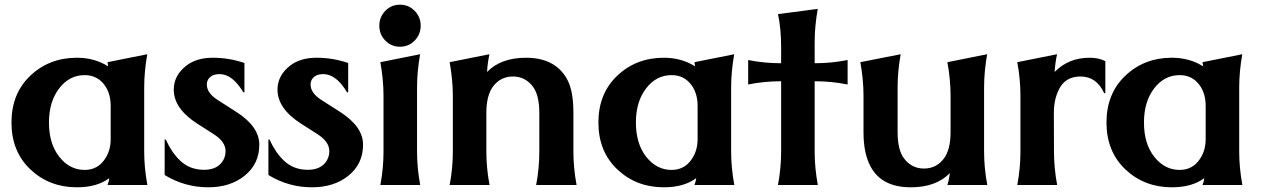

<svg xmlns="http://www.w3.org/2000/svg" viewBox="-20 -795 5423 825"><path d="M613.3 0H441.9Q447.8 -13.7 449.7 -29.8Q397.5 9.8 310.5 9.8Q192.4 9.8 111.3 -66.4Q29.3 -143.6 29.3 -268.6Q29.3 -393.6 111.3 -470.7Q192.4 -546.9 310.5 -546.9Q386.2 -546.9 444.8 -509.8Q443.4 -518.6 441.9 -527.8L612.8 -562Q599.6 -487.8 599.6 -419.4V-143.6Q599.6 -73.2 613.3 0ZM343.8 -64.9Q399.9 -64.9 431.2 -112.3Q455.6 -148.4 455.6 -197.3V-339.8Q455.6 -391.6 431.2 -426.8Q399.4 -472.2 343.8 -472.2Q278.3 -472.2 234.9 -416Q190.4 -358.9 190.4 -268.6Q190.4 -177.2 234.9 -121.1Q279.3 -64.9 343.8 -64.9Z M875 9.8Q773.9 9.8 687.5 -43V-195.3H692.4Q717.3 -140.1 753.4 -105.5Q794.9 -65.4 856.4 -65.4Q904.8 -65.4 929.2 -92.8Q949.2 -115.2 949.2 -146Q949.2 -186 897.9 -218.8L829.1 -262.7Q726.6 -328.1 726.6 -409.7Q726.6 -471.2 781.7 -513.7Q825.2 -546.9 894.5 -546.9Q963.9 -546.9 1030.3 -524.4V-398.4H1025.4Q979 -476.6 923.3 -476.6Q899.4 -476.6 885.3 -465.8Q868.7 -453.1 868.7 -432.1Q868.7 -395.5 914.1 -366.2L995.6 -314Q1094.2 -251 1094.2 -173.3Q1094.2 -90.8 1031.2 -40Q969.2 9.8 875 9.8Z M1320.8 9.8Q1219.7 9.8 1133.3 -43V-195.3H1138.2Q1163.1 -140.1 1199.2 -105.5Q1240.7 -65.4 1302.2 -65.4Q1350.6 -65.4 1375 -92.8Q1395 -115.2 1395 -146Q1395 -186 1343.8 -218.8L1274.9 -262.7Q1172.4 -328.1 1172.4 -409.7Q1172.4 -471.2 1227.5 -513.7Q1271 -546.9 1340.3 -546.9Q1409.7 -546.9 1476.1 -524.4V-398.4H1471.2Q1424.8 -476.6 1369.1 -476.6Q1345.2 -476.6 1331.1 -465.8Q1314.5 -453.1 1314.5 -432.1Q1314.5 -395.5 1359.9 -366.2L1441.4 -314Q1540 -251 1540 -173.3Q1540 -90.8 1477.1 -40Q1415 9.8 1320.8 9.8Z M1635.7 -748.5Q1661.6 -774.9 1698.7 -774.9Q1735.8 -774.9 1761.7 -748.5Q1787.6 -722.2 1787.6 -684.6Q1787.6 -647 1761.7 -620.6Q1735.8 -594.2 1698.7 -594.2Q1661.6 -594.2 1635.7 -620.6Q1609.9 -647 1609.9 -684.6Q1609.9 -722.2 1635.7 -748.5ZM1614.3 0Q1627.9 -71.8 1627.9 -143.6V-383.3Q1627.9 -452.6 1614.3 -527.8L1785.2 -562Q1772 -487.8 1772 -419.4V-143.6Q1772 -73.2 1785.6 0Z M1912.1 0Q1925.8 -71.8 1925.8 -143.6V-383.8Q1925.8 -449.7 1912.1 -527.8L2083 -562Q2074.7 -522.9 2072.8 -485.8Q2132.3 -546.9 2240.2 -546.9Q2362.3 -546.9 2414.1 -459.5Q2443.8 -409.7 2443.8 -311.5V-143.6Q2443.8 -73.2 2457.5 0H2283.7Q2297.4 -71.8 2297.4 -143.6V-309.6Q2297.4 -385.3 2270.5 -421.9Q2237.3 -466.3 2184.1 -466.3Q2130.4 -466.3 2098.1 -422.9Q2069.8 -384.3 2069.8 -309.6V-143.6Q2069.8 -73.2 2083.5 0Z M3135.3 0H2963.9Q2969.7 -13.7 2971.7 -29.8Q2919.4 9.8 2832.5 9.8Q2714.4 9.8 2633.3 -66.4Q2551.3 -143.6 2551.3 -268.6Q2551.3 -393.6 2633.3 -470.7Q2714.4 -546.9 2832.5 -546.9Q2908.2 -546.9 2966.8 -509.8Q2965.3 -518.6 2963.9 -527.8L3134.8 -562Q3121.6 -487.8 3121.6 -419.4V-143.6Q3121.6 -73.2 3135.3 0ZM2865.7 -64.9Q2921.9 -64.9 2953.1 -112.3Q2977.5 -148.4 2977.5 -197.3V-339.8Q2977.5 -391.6 2953.1 -426.8Q2921.4 -472.2 2865.7 -472.2Q2800.3 -472.2 2756.8 -416Q2712.4 -358.9 2712.4 -268.6Q2712.4 -177.2 2756.8 -121.1Q2801.3 -64.9 2865.7 -64.9Z M3322.8 0Q3336.4 -72.8 3336.4 -143.6V-445.8H3331.5Q3264.2 -445.8 3194.8 -432.1V-537.1Q3263.7 -523.4 3331.5 -523.4H3336.4V-589.8Q3336.4 -674.3 3322.8 -734.4L3493.7 -756.8Q3480.5 -681.2 3480.5 -614.7V-523.4H3485.4Q3551.8 -523.4 3622.1 -537.1V-432.1Q3551.3 -445.8 3485.4 -445.8H3480.5V-143.6Q3480.5 -73.2 3494.1 0Z M4222.2 0H4050.8Q4058.6 -24.9 4061.5 -51.3Q4002 9.8 3894 9.8Q3769 9.8 3721.2 -78.6Q3690.4 -135.3 3690.4 -225.6V-383.3Q3690.4 -452.6 3676.8 -527.8L3850.1 -562Q3836.9 -487.8 3836.9 -419.4V-227.5Q3836.9 -151.4 3863.8 -115.2Q3897 -70.8 3950.2 -70.8Q4003.9 -70.8 4036.1 -114.3Q4064.5 -152.8 4064.5 -227.5V-383.3Q4064.5 -452.6 4050.8 -527.8L4221.7 -562Q4208.5 -487.3 4208.5 -419.4V-143.6Q4208.5 -73.2 4222.2 0Z M4351.1 0Q4364.7 -71.8 4364.7 -143.6V-383.8Q4364.7 -455.6 4351.1 -527.8L4522 -562Q4513.7 -522.9 4511.7 -485.8Q4571.3 -546.9 4662.1 -546.9Q4701.7 -546.9 4729.5 -532.2V-394.5H4724.6Q4691.9 -466.3 4623 -466.3Q4564.5 -466.3 4537.1 -422.9Q4508.3 -377 4508.3 -309.6L4508.8 -143.6Q4508.8 -73.2 4522.5 0Z M5318.4 0H5147Q5152.8 -13.7 5154.8 -29.8Q5102.5 9.8 5015.6 9.8Q4897.5 9.8 4816.4 -66.4Q4734.4 -143.6 4734.4 -268.6Q4734.4 -393.6 4816.4 -470.7Q4897.5 -546.9 5015.6 -546.9Q5091.3 -546.9 5149.9 -509.8Q5148.4 -518.6 5147 -527.8L5317.9 -562Q5304.7 -487.8 5304.7 -419.4V-143.6Q5304.7 -73.2 5318.4 0ZM5048.8 -64.9Q5105 -64.9 5136.2 -112.3Q5160.6 -148.4 5160.6 -197.3V-339.8Q5160.6 -391.6 5136.2 -426.8Q5104.5 -472.2 5048.8 -472.2Q4983.4 -472.2 4939.9 -416Q4895.5 -358.9 4895.5 -268.6Q4895.5 -177.2 4939.9 -121.1Q4984.4 -64.9 5048.8 -64.9Z"/></svg>

Font: Classica
Style: Bold
Weight: 700
Designer: Wojciech Kalinowski "wmk69" (wmk69@o2.pl)
Foundry: Wojciech Kalinowski "wmk69" (wmk69@o2.pl)
Version: Version 2.1.1; 2021-05-14